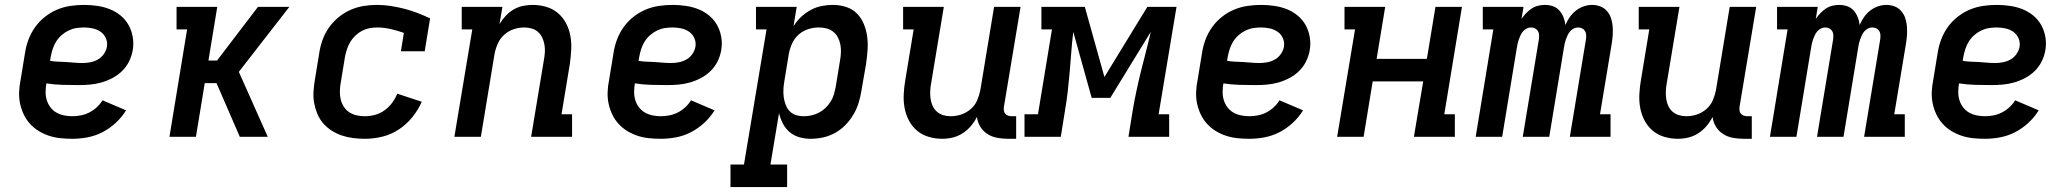

<svg xmlns="http://www.w3.org/2000/svg" viewBox="-20 -558 8440 783"><path d="M275 8Q250 8 226 5.5Q202 3 179.5 -4.5Q157 -12 137.5 -24Q118 -36 102.5 -53Q87 -70 77 -91Q67 -112 62 -135Q57 -158 58 -183Q59 -208 64 -232L82 -342Q86 -369 96 -396Q106 -423 123 -447Q140 -471 163.5 -489.5Q187 -508 213.5 -519Q240 -530 268 -534Q296 -538 323 -538Q350 -538 377 -534Q404 -530 428 -520.5Q452 -511 472 -494.5Q492 -478 504.5 -455.5Q517 -433 521.5 -406Q526 -379 521 -352Q517 -329 506 -307Q495 -285 477.5 -268Q460 -251 438 -239.5Q416 -228 393 -221.5Q370 -215 347 -213Q324 -211 301 -211Q268 -211 234.5 -212Q201 -213 169 -218V-217Q166 -200 166 -182.5Q166 -165 171 -149Q176 -133 186 -120Q196 -107 210 -99Q224 -91 241 -87.5Q258 -84 275 -84Q292 -84 310 -87.5Q328 -91 344.5 -99.5Q361 -108 375 -121Q389 -134 398 -149L494 -108Q477 -80 452 -57Q427 -34 398 -19Q369 -4 337.5 2Q306 8 275 8ZM316 -301Q332 -301 348 -304Q364 -307 378.5 -315Q393 -323 403 -337Q413 -351 416 -367Q419 -385 412 -401.5Q405 -418 391 -428Q377 -438 359 -442Q341 -446 323 -446Q307 -446 291 -443.5Q275 -441 259.5 -433.5Q244 -426 231 -414.5Q218 -403 209 -388.5Q200 -374 195 -358.5Q190 -343 187 -327L184 -310Q200 -307 217 -306.5Q234 -306 250.5 -305Q267 -304 283 -302.5Q299 -301 316 -301Z M671 0 743 -438H700V-530H866L830 -311H865L1032 -530H1160L954 -265L1072 0H958L863 -219H815L779 0Z M1468 8Q1444 8 1420 5Q1396 2 1374 -5.5Q1352 -13 1333 -25Q1314 -37 1299 -54Q1284 -71 1275 -92Q1266 -113 1261.5 -136Q1257 -159 1258.5 -183.5Q1260 -208 1264 -232L1282 -342Q1286 -369 1295.5 -395.5Q1305 -422 1321.5 -445.5Q1338 -469 1360.5 -487.5Q1383 -506 1409 -517.5Q1435 -529 1462.5 -533.5Q1490 -538 1517 -538Q1546 -538 1574.5 -533.5Q1603 -529 1630 -522Q1657 -515 1683 -505Q1709 -495 1734 -483L1712 -349H1615L1627 -424Q1601 -433 1573.5 -439.5Q1546 -446 1518 -446Q1503 -446 1487 -443Q1471 -440 1456.5 -432.5Q1442 -425 1429.5 -413Q1417 -401 1408.5 -387Q1400 -373 1395 -357.5Q1390 -342 1387 -327L1369 -217Q1366 -200 1366 -183Q1366 -166 1370 -150.5Q1374 -135 1383 -121.5Q1392 -108 1405.5 -99.5Q1419 -91 1435 -87.5Q1451 -84 1468 -84Q1488 -84 1509 -89.5Q1530 -95 1548 -108Q1566 -121 1579 -138.5Q1592 -156 1600 -176L1700 -143Q1685 -109 1661 -79.5Q1637 -50 1605.5 -29.5Q1574 -9 1538.5 -0.5Q1503 8 1468 8Z M1833 0 1906 -438H1863V-530H2029L2017 -460Q2028 -478 2042.5 -493.5Q2057 -509 2075 -519.5Q2093 -530 2113 -534Q2133 -538 2152 -538Q2181 -538 2208 -530Q2235 -522 2255.5 -504.5Q2276 -487 2288.5 -463Q2301 -439 2306 -412Q2311 -385 2309.5 -356Q2308 -327 2304 -298L2270 -92H2313V0H2146L2198 -313Q2201 -329 2202 -344.5Q2203 -360 2200.5 -375Q2198 -390 2191.5 -404Q2185 -418 2174.5 -427.5Q2164 -437 2149 -441.5Q2134 -446 2118 -446Q2097 -446 2075.5 -439Q2054 -432 2037 -417Q2020 -402 2010.5 -381Q2001 -360 1997 -339L1941 0Z M2675 8Q2650 8 2626 5.5Q2602 3 2579.5 -4.5Q2557 -12 2537.5 -24Q2518 -36 2502.5 -53Q2487 -70 2477 -91Q2467 -112 2462 -135Q2457 -158 2458 -183Q2459 -208 2464 -232L2482 -342Q2486 -369 2496 -396Q2506 -423 2523 -447Q2540 -471 2563.5 -489.5Q2587 -508 2613.5 -519Q2640 -530 2668 -534Q2696 -538 2723 -538Q2750 -538 2777 -534Q2804 -530 2828 -520.5Q2852 -511 2872 -494.5Q2892 -478 2904.5 -455.5Q2917 -433 2921.5 -406Q2926 -379 2921 -352Q2917 -329 2906 -307Q2895 -285 2877.5 -268Q2860 -251 2838 -239.5Q2816 -228 2793 -221.5Q2770 -215 2747 -213Q2724 -211 2701 -211Q2668 -211 2634.5 -212Q2601 -213 2569 -218V-217Q2566 -200 2566 -182.5Q2566 -165 2571 -149Q2576 -133 2586 -120Q2596 -107 2610 -99Q2624 -91 2641 -87.5Q2658 -84 2675 -84Q2692 -84 2710 -87.5Q2728 -91 2744.5 -99.5Q2761 -108 2775 -121Q2789 -134 2798 -149L2894 -108Q2877 -80 2852 -57Q2827 -34 2798 -19Q2769 -4 2737.5 2Q2706 8 2675 8ZM2716 -301Q2732 -301 2748 -304Q2764 -307 2778.5 -315Q2793 -323 2803 -337Q2813 -351 2816 -367Q2819 -385 2812 -401.5Q2805 -418 2791 -428Q2777 -438 2759 -442Q2741 -446 2723 -446Q2707 -446 2691 -443.5Q2675 -441 2659.5 -433.5Q2644 -426 2631 -414.5Q2618 -403 2609 -388.5Q2600 -374 2595 -358.5Q2590 -343 2587 -327L2584 -310Q2600 -307 2617 -306.5Q2634 -306 2650.5 -305Q2667 -304 2683 -302.5Q2699 -301 2716 -301Z M2959 205V113H3014L3106 -438H3063V-530H3229L3216 -451Q3229 -472 3247 -489Q3265 -506 3286.5 -517.5Q3308 -529 3331 -533.5Q3354 -538 3377 -538Q3405 -538 3431 -529.5Q3457 -521 3475 -502.5Q3493 -484 3503 -459.5Q3513 -435 3516.5 -408.5Q3520 -382 3518 -354Q3516 -326 3512 -298L3493 -188Q3489 -163 3481.5 -138.5Q3474 -114 3460.5 -91Q3447 -68 3428 -48.5Q3409 -29 3385.5 -16Q3362 -3 3336.5 2.5Q3311 8 3286 8Q3262 8 3239.5 1.5Q3217 -5 3200 -19.5Q3183 -34 3172.5 -54.5Q3162 -75 3157 -97L3122 113H3190V205ZM3258 -84Q3274 -84 3289.5 -87.5Q3305 -91 3319.5 -98.5Q3334 -106 3346 -117.5Q3358 -129 3367 -143Q3376 -157 3380.5 -172.5Q3385 -188 3388 -203L3406 -313Q3409 -329 3409.5 -345.5Q3410 -362 3407 -377Q3404 -392 3397 -405.5Q3390 -419 3378 -428.5Q3366 -438 3351 -442Q3336 -446 3319 -446Q3319 -446 3319 -446Q3319 -446 3319 -446Q3297 -446 3275.5 -439Q3254 -432 3237 -417Q3220 -402 3210.5 -381Q3201 -360 3197 -339L3179 -229Q3176 -212 3175 -195.5Q3174 -179 3176 -163Q3178 -147 3183.5 -132Q3189 -117 3199.5 -105.5Q3210 -94 3225.5 -89Q3241 -84 3258 -84Z M3823 8Q3794 8 3767 0Q3740 -8 3719.5 -25.5Q3699 -43 3686.5 -67Q3674 -91 3669 -118Q3664 -145 3665.5 -174Q3667 -203 3672 -232L3706 -438H3663V-530H3829L3777 -217Q3774 -201 3773.5 -185.5Q3773 -170 3775 -155Q3777 -140 3783.5 -126Q3790 -112 3801 -102.5Q3812 -93 3826.5 -88.5Q3841 -84 3857 -84Q3879 -84 3900 -91Q3921 -98 3938.5 -113Q3956 -128 3965 -149Q3974 -170 3978 -191L4034 -530H4142L4074 -122Q4073 -114 4074 -107Q4075 -100 4079.5 -94.5Q4084 -89 4091 -86.5Q4098 -84 4106 -84H4124V8H4091Q4068 8 4046.5 4Q4025 0 4007 -11.5Q3989 -23 3978 -41Q3967 -59 3964 -81Q3954 -61 3939 -43.5Q3924 -26 3905 -14Q3886 -2 3865 3Q3844 8 3823 8Z M4158 0V-92H4213L4270 -438H4227V-530H4404L4484 -244L4659 -530H4778L4705 -92H4748V0H4582L4599 -106Q4606 -147 4614.5 -187Q4623 -227 4633 -267.5Q4643 -308 4653.5 -348Q4664 -388 4673 -428L4508 -159H4432L4357 -428Q4352 -388 4349 -347.5Q4346 -307 4342.5 -266.5Q4339 -226 4334.5 -186Q4330 -146 4323 -106L4306 0Z M5075 8Q5050 8 5026 5.5Q5002 3 4979.5 -4.5Q4957 -12 4937.5 -24Q4918 -36 4902.5 -53Q4887 -70 4877 -91Q4867 -112 4862 -135Q4857 -158 4858 -183Q4859 -208 4864 -232L4882 -342Q4886 -369 4896 -396Q4906 -423 4923 -447Q4940 -471 4963.5 -489.5Q4987 -508 5013.5 -519Q5040 -530 5068 -534Q5096 -538 5123 -538Q5150 -538 5177 -534Q5204 -530 5228 -520.5Q5252 -511 5272 -494.5Q5292 -478 5304.5 -455.5Q5317 -433 5321.5 -406Q5326 -379 5321 -352Q5317 -329 5306 -307Q5295 -285 5277.5 -268Q5260 -251 5238 -239.5Q5216 -228 5193 -221.5Q5170 -215 5147 -213Q5124 -211 5101 -211Q5068 -211 5034.5 -212Q5001 -213 4969 -218V-217Q4966 -200 4966 -182.5Q4966 -165 4971 -149Q4976 -133 4986 -120Q4996 -107 5010 -99Q5024 -91 5041 -87.5Q5058 -84 5075 -84Q5092 -84 5110 -87.5Q5128 -91 5144.5 -99.5Q5161 -108 5175 -121Q5189 -134 5198 -149L5294 -108Q5277 -80 5252 -57Q5227 -34 5198 -19Q5169 -4 5137.5 2Q5106 8 5075 8ZM5116 -301Q5132 -301 5148 -304Q5164 -307 5178.5 -315Q5193 -323 5203 -337Q5213 -351 5216 -367Q5219 -385 5212 -401.5Q5205 -418 5191 -428Q5177 -438 5159 -442Q5141 -446 5123 -446Q5107 -446 5091 -443.5Q5075 -441 5059.5 -433.5Q5044 -426 5031 -414.5Q5018 -403 5009 -388.5Q5000 -374 4995 -358.5Q4990 -343 4987 -327L4984 -310Q5000 -307 5017 -306.5Q5034 -306 5050.5 -305Q5067 -304 5083 -302.5Q5099 -301 5116 -301Z M5433 0 5506 -438H5463V-530H5629L5594 -318H5799L5834 -530H5942L5870 -92H5913V0H5746L5784 -226H5578L5541 0Z M5998 0 6070 -438H6027V-530H6193L6185 -481Q6193 -493 6203.5 -504Q6214 -515 6226 -523Q6238 -531 6252 -534.5Q6266 -538 6280 -538Q6280 -538 6280 -538Q6280 -538 6280 -538Q6298 -538 6313.5 -532.5Q6329 -527 6339.5 -515Q6350 -503 6356 -488Q6362 -473 6364 -456Q6371 -473 6381.5 -488Q6392 -503 6406.5 -514.5Q6421 -526 6438.5 -532Q6456 -538 6472 -538Q6490 -538 6506 -532Q6522 -526 6533 -513.5Q6544 -501 6549.5 -485Q6555 -469 6556.5 -452Q6558 -435 6557 -417Q6556 -399 6553 -381L6505 -92H6548V0H6382L6448 -399Q6449 -408 6448.5 -416.5Q6448 -425 6443.5 -432Q6439 -439 6431.5 -442.5Q6424 -446 6415 -446Q6406 -446 6397.5 -441.5Q6389 -437 6383 -430Q6377 -423 6373 -414.5Q6369 -406 6366 -397.5Q6363 -389 6361 -380.5Q6359 -372 6358 -364L6298 0H6190L6256 -399Q6257 -408 6256.5 -416.5Q6256 -425 6251.5 -432Q6247 -439 6239.5 -442.5Q6232 -446 6223 -446Q6214 -446 6205.5 -441.5Q6197 -437 6191 -430Q6185 -423 6181 -414.5Q6177 -406 6174 -397.5Q6171 -389 6169 -380.5Q6167 -372 6166 -364L6106 0Z M6823 8Q6794 8 6767 0Q6740 -8 6719.5 -25.5Q6699 -43 6686.5 -67Q6674 -91 6669 -118Q6664 -145 6665.5 -174Q6667 -203 6672 -232L6706 -438H6663V-530H6829L6777 -217Q6774 -201 6773.5 -185.5Q6773 -170 6775 -155Q6777 -140 6783.5 -126Q6790 -112 6801 -102.5Q6812 -93 6826.5 -88.5Q6841 -84 6857 -84Q6879 -84 6900 -91Q6921 -98 6938.5 -113Q6956 -128 6965 -149Q6974 -170 6978 -191L7034 -530H7142L7074 -122Q7073 -114 7074 -107Q7075 -100 7079.5 -94.5Q7084 -89 7091 -86.5Q7098 -84 7106 -84H7124V8H7091Q7068 8 7046.5 4Q7025 0 7007 -11.5Q6989 -23 6978 -41Q6967 -59 6964 -81Q6954 -61 6939 -43.5Q6924 -26 6905 -14Q6886 -2 6865 3Q6844 8 6823 8Z M7198 0 7270 -438H7227V-530H7393L7385 -481Q7393 -493 7403.5 -504Q7414 -515 7426 -523Q7438 -531 7452 -534.5Q7466 -538 7480 -538Q7480 -538 7480 -538Q7480 -538 7480 -538Q7498 -538 7513.5 -532.5Q7529 -527 7539.5 -515Q7550 -503 7556 -488Q7562 -473 7564 -456Q7571 -473 7581.5 -488Q7592 -503 7606.5 -514.5Q7621 -526 7638.5 -532Q7656 -538 7672 -538Q7690 -538 7706 -532Q7722 -526 7733 -513.5Q7744 -501 7749.5 -485Q7755 -469 7756.5 -452Q7758 -435 7757 -417Q7756 -399 7753 -381L7705 -92H7748V0H7582L7648 -399Q7649 -408 7648.5 -416.5Q7648 -425 7643.5 -432Q7639 -439 7631.5 -442.5Q7624 -446 7615 -446Q7606 -446 7597.5 -441.5Q7589 -437 7583 -430Q7577 -423 7573 -414.5Q7569 -406 7566 -397.5Q7563 -389 7561 -380.5Q7559 -372 7558 -364L7498 0H7390L7456 -399Q7457 -408 7456.5 -416.5Q7456 -425 7451.5 -432Q7447 -439 7439.5 -442.5Q7432 -446 7423 -446Q7414 -446 7405.5 -441.5Q7397 -437 7391 -430Q7385 -423 7381 -414.5Q7377 -406 7374 -397.5Q7371 -389 7369 -380.5Q7367 -372 7366 -364L7306 0Z M8075 8Q8050 8 8026 5.5Q8002 3 7979.5 -4.5Q7957 -12 7937.5 -24Q7918 -36 7902.5 -53Q7887 -70 7877 -91Q7867 -112 7862 -135Q7857 -158 7858 -183Q7859 -208 7864 -232L7882 -342Q7886 -369 7896 -396Q7906 -423 7923 -447Q7940 -471 7963.5 -489.5Q7987 -508 8013.5 -519Q8040 -530 8068 -534Q8096 -538 8123 -538Q8150 -538 8177 -534Q8204 -530 8228 -520.5Q8252 -511 8272 -494.5Q8292 -478 8304.5 -455.5Q8317 -433 8321.5 -406Q8326 -379 8321 -352Q8317 -329 8306 -307Q8295 -285 8277.5 -268Q8260 -251 8238 -239.5Q8216 -228 8193 -221.5Q8170 -215 8147 -213Q8124 -211 8101 -211Q8068 -211 8034.5 -212Q8001 -213 7969 -218V-217Q7966 -200 7966 -182.5Q7966 -165 7971 -149Q7976 -133 7986 -120Q7996 -107 8010 -99Q8024 -91 8041 -87.5Q8058 -84 8075 -84Q8092 -84 8110 -87.5Q8128 -91 8144.5 -99.5Q8161 -108 8175 -121Q8189 -134 8198 -149L8294 -108Q8277 -80 8252 -57Q8227 -34 8198 -19Q8169 -4 8137.5 2Q8106 8 8075 8ZM8116 -301Q8132 -301 8148 -304Q8164 -307 8178.5 -315Q8193 -323 8203 -337Q8213 -351 8216 -367Q8219 -385 8212 -401.5Q8205 -418 8191 -428Q8177 -438 8159 -442Q8141 -446 8123 -446Q8107 -446 8091 -443.5Q8075 -441 8059.5 -433.5Q8044 -426 8031 -414.5Q8018 -403 8009 -388.5Q8000 -374 7995 -358.5Q7990 -343 7987 -327L7984 -310Q8000 -307 8017 -306.5Q8034 -306 8050.5 -305Q8067 -304 8083 -302.5Q8099 -301 8116 -301Z"/></svg>

Font: Iosevka Slab Semibold Extended
Style: Italic
Weight: 600
Width: 7
Italic angle: -9°
Monospace: yes
Designer: Belleve Invis
Foundry: Belleve Invis
Version: Version 11.1.0; ttfautohint (v1.8.3)